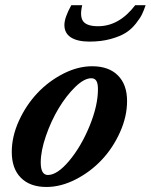

<svg xmlns="http://www.w3.org/2000/svg" viewBox="-20 -726 594 757"><path d="M333 -562Q285.2 -562 259.5 -578.6Q233.9 -595.2 233.9 -627.4Q233.9 -656.7 261.2 -705.6H304.2Q293.5 -661.1 308.1 -641.8Q322.8 -622.6 366.7 -622.6Q449.7 -622.6 513.2 -705.6H554.2Q547.4 -685.5 540.3 -670.4Q533.2 -655.3 515.9 -633.3Q498.5 -611.3 476.6 -597.2Q454.6 -583 417.2 -572.5Q379.9 -562 333 -562ZM163.1 11.2Q98.6 11.2 62.5 -24.9Q26.4 -61 26.4 -127Q26.4 -187.5 54.4 -249.3Q82.5 -311 126.7 -358.2Q170.9 -405.3 228.8 -435.1Q286.6 -464.8 343.3 -464.8Q408.7 -464.8 444.8 -428.7Q481 -392.6 481 -327.6Q481 -266.6 453.1 -204.6Q425.3 -142.6 380.9 -95.5Q336.4 -48.3 278.3 -18.6Q220.2 11.2 163.1 11.2ZM168.9 -36.1Q206.1 -36.1 253.2 -92.5Q300.3 -148.9 333.3 -229.5Q366.2 -310.1 366.2 -374Q366.2 -397 359.9 -407.2Q353.5 -417.5 339.8 -417.5Q312 -417.5 276.6 -383.1Q241.2 -348.6 211.4 -299.1Q181.6 -249.5 161.1 -190.2Q140.6 -130.9 140.6 -85.4Q140.6 -36.1 168.9 -36.1Z"/></svg>

Font: Elstob 6pt
Style: Italic
Weight: 700
Italic angle: -20°
Designer: Peter S. Baker
Version: Version 1.015